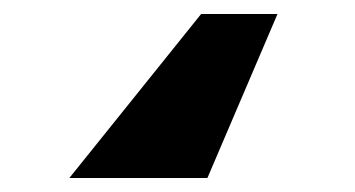

<svg xmlns="http://www.w3.org/2000/svg" viewBox="-20 -49 507 274"><path d="M376 -29H267L79 205H276Z"/></svg>

Font: Geom
Style: Bold
Weight: 700
Version: Version 1.102